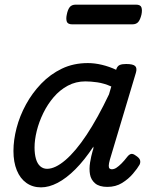

<svg xmlns="http://www.w3.org/2000/svg" viewBox="-20 -791 663 828"><path d="M157 17Q121 17 94 -2Q67 -21 52.5 -56.5Q38 -92 38 -140Q38 -187 51.5 -239Q65 -291 92 -340.5Q119 -390 158 -430.5Q197 -471 247 -495Q297 -519 359 -519Q388 -519 419.5 -511.5Q451 -504 481 -490L482 -494Q487 -507 497 -511Q507 -515 524 -515Q554 -515 563 -506Q572 -497 566 -477L454 -103Q449 -85 449 -76Q449 -67 453 -64Q457 -61 462 -61Q472 -61 482 -67.5Q492 -74 504 -86Q516 -98 529 -115Q537 -125 545 -127Q553 -129 564 -121Q580 -111 583.5 -101.5Q587 -92 582 -81Q573 -65 553.5 -42Q534 -19 506.5 -2Q479 15 443 15Q408 15 390 -0.5Q372 -16 368 -39.5Q364 -63 368.5 -90.5Q373 -118 380 -142Q382 -146 382.5 -150Q383 -154 383 -159Q344 -100 305 -61Q266 -22 228.5 -2.5Q191 17 157 17ZM129 -155Q129 -127 135 -106Q141 -85 153.5 -74Q166 -63 183 -63Q218 -63 262 -100.5Q306 -138 353.5 -209.5Q401 -281 450 -384L460 -418Q428 -432 399.5 -436Q371 -440 348 -440Q307 -440 272.5 -421.5Q238 -403 211.5 -372Q185 -341 166.5 -303Q148 -265 138.5 -226.5Q129 -188 129 -155ZM292 -686Q272 -686 268 -698Q264 -710 268 -728Q272 -749 280.5 -760Q289 -771 307 -771H566Q586 -771 590 -759Q594 -747 590 -728Q585 -707 576.5 -696.5Q568 -686 550 -686Z"/></svg>

Font: Playwrite AU QLD
Style: Regular
Weight: 400
Designer: Veronika Burian, José Scaglione
Foundry: TypeTogether
Version: Version 1.002